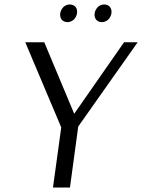

<svg xmlns="http://www.w3.org/2000/svg" viewBox="-20 -839 636 859"><path d="M265 -809Q278 -819 292 -819Q307 -819 317 -809Q325 -801 325 -786Q325 -766 309 -750Q296 -740 282 -740Q267 -740 257 -750Q249 -760 249 -773Q249 -793 265 -809ZM419 -809Q432 -819 446 -819Q461 -819 471 -809Q479 -799 479 -786Q479 -766 463 -750Q450 -740 435 -740Q421 -740 411 -750Q403 -760 403 -773Q403 -793 419 -809ZM178 -650 312 -330 535 -650H596L330 -273L293 0H217L254 -269L93 -650Z"/></svg>

Font: Arsenal
Style: Italic
Weight: 400
Italic angle: -9.10001°
Designer: Andrij Shevchenko
Foundry: Stairsfor
Version: Version 2.001;PS 002.001;hotconv 1.0.88;makeotf.lib2.5.64775